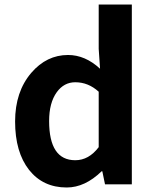

<svg xmlns="http://www.w3.org/2000/svg" viewBox="-20 -818 684 852"><path d="M109 -64Q47 -143 47 -279Q47 -411 119 -495Q187 -574 282 -574Q358 -574 424 -513L418 -601V-798H565V0H446L434 -58H431Q357 14 276 14Q171 14 109 -64ZM418 -165V-411Q372 -453 314 -453Q264 -453 232 -409Q198 -362 198 -281Q198 -107 314 -107Q374 -107 418 -165Z"/></svg>

Font: Noto Sans Tobesmart edit
Style: Bold
Weight: 700
Designer: Ryoko NISHIZUKA  (kana & ideographs); Paul D. Hunt (Latin, Greek & Cyrillic); Wenlong ZHANG  (bopomofo); Sandoll Communi
Foundry: Adobe Systems Incorporated
Version: Version 1.005 Oct 7, 2021